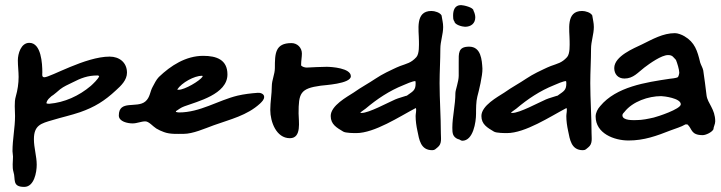

<svg xmlns="http://www.w3.org/2000/svg" viewBox="-20 -662 2828 753"><path d="M75 71C114 71 124 14 124 -16C124 -49 113 -82 113 -116C113 -171 141 -178 186 -191C222 -202 259 -210 294 -222C351 -242 390 -266 435 -308C455 -326 478 -348 478 -377C478 -417 448 -440 410 -440C315 -440 178 -359 154 -359C143 -359 146 -371 146 -378C146 -412 142 -494 95 -494C62 -494 50 -451 50 -425C50 -403 53 -382 53 -360C53 -335 49 -308 42 -284C35 -261 39 -231 39 -207C39 -161 29 -116 29 -69C29 -62 31 -55 31 -48C31 -28 27 -7 33 13C42 40 26 71 75 71ZM162 -258C166 -273 173 -276 182 -285C186 -286 215 -311 216 -312C230 -323 247 -330 263 -338C298 -356 324 -366 362 -366H365L369 -363C365 -352 345 -333 336 -325C290 -286 233 -260 173 -255C171 -255 162 -255 162 -258Z M446 -209C446 -185 481 -178 500 -178C518 -178 533 -186 550 -186C564 -186 580 -166 593 -158C603 -152 612 -148 623 -144C647 -135 675 -137 700 -137C737 -137 783 -158 819 -171C883 -194 949 -209 1000 -256C1007 -263 1016 -271 1016 -282C1016 -294 1001 -299 991 -298C964 -296 938 -293 912 -287C834 -268 765 -221 682 -221C680 -221 672 -222 670 -223V-226C681 -233 689 -240 703 -245C754 -264 872 -292 872 -370C872 -428 829 -443 777 -443C709 -443 650 -405 603 -360C593 -350 585 -333 579 -322C568 -303 569 -280 550 -264C517 -236 446 -272 446 -209ZM675 -311C693 -338 742 -365 773 -365L775 -362C763 -344 704 -310 681 -310C679 -310 677 -310 675 -311Z M1117 -120C1164 -120 1151 -187 1151 -217C1151 -296 1157 -315 1238 -326C1250 -328 1356 -333 1356 -363C1356 -395 1280 -400 1261 -400C1235 -400 1209 -398 1183 -397C1175 -397 1166 -400 1161 -405V-410C1161 -424 1164 -438 1164 -452C1164 -475 1146 -493 1123 -493C1059 -493 1058 -452 1058 -395C1058 -371 1046 -348 1046 -324C1046 -293 1040 -262 1040 -231C1040 -185 1063 -120 1117 -120Z M1675 -73C1686 -73 1688 -78 1696 -84C1714 -98 1709 -119 1709 -140C1709 -205 1704 -271 1704 -336C1704 -381 1707 -426 1707 -471C1707 -499 1718 -528 1718 -556C1718 -573 1714 -585 1712 -600V-601C1706 -613 1685 -619 1672 -619C1607 -619 1623 -544 1623 -501C1623 -485 1625 -452 1613 -438C1592 -415 1576 -413 1549 -403C1531 -396 1512 -386 1495 -378C1466 -364 1440 -344 1412 -328C1396 -319 1382 -309 1367 -299C1341 -282 1277 -248 1277 -207C1277 -174 1301 -161 1326 -146C1335 -140 1370 -140 1377 -140C1449 -140 1547 -205 1610 -238H1611C1614 -230 1610 -216 1610 -207C1610 -188 1613 -167 1617 -149C1624 -115 1629 -73 1675 -73ZM1393 -220C1394 -222 1410 -233 1414 -236C1459 -274 1507 -306 1562 -328C1571 -332 1598 -344 1609 -344C1610 -341 1610 -337 1610 -334C1610 -309 1600 -304 1580 -290C1578 -288 1575 -286 1572 -286C1558 -281 1544 -278 1530 -272C1500 -259 1427 -219 1398 -219C1396 -219 1394 -219 1393 -220Z M1804 -557C1827 -557 1844 -570 1844 -594C1844 -602 1841 -613 1837 -620C1838 -633 1797 -642 1788 -642C1763 -642 1757 -621 1757 -601C1757 -593 1757 -586 1761 -579H1762C1762 -565 1793 -557 1804 -557ZM1754 -161C1754 -140 1755 -125 1777 -116C1781 -117 1787 -110 1793 -110C1836 -110 1847 -183 1847 -216C1847 -235 1847 -264 1852 -283C1858 -305 1873 -366 1872 -393C1870 -426 1867 -479 1820 -479C1776 -479 1779 -453 1779 -417V-365C1779 -342 1766 -309 1766 -297C1766 -250 1754 -204 1754 -161Z M2266 -73C2277 -73 2279 -78 2287 -84C2305 -98 2300 -119 2300 -140C2300 -205 2295 -271 2295 -336C2295 -381 2298 -426 2298 -471C2298 -499 2309 -528 2309 -556C2309 -573 2305 -585 2303 -600V-601C2297 -613 2276 -619 2263 -619C2198 -619 2214 -544 2214 -501C2214 -485 2216 -452 2204 -438C2183 -415 2167 -413 2140 -403C2122 -396 2103 -386 2086 -378C2057 -364 2031 -344 2003 -328C1987 -319 1973 -309 1958 -299C1932 -282 1868 -248 1868 -207C1868 -174 1892 -161 1917 -146C1926 -140 1961 -140 1968 -140C2040 -140 2138 -205 2201 -238H2202C2205 -230 2201 -216 2201 -207C2201 -188 2204 -167 2208 -149C2215 -115 2220 -73 2266 -73ZM1984 -220C1985 -222 2001 -233 2005 -236C2050 -274 2098 -306 2153 -328C2162 -332 2189 -344 2200 -344C2201 -341 2201 -337 2201 -334C2201 -309 2191 -304 2171 -290C2169 -288 2166 -286 2163 -286C2149 -281 2135 -278 2121 -272C2091 -259 2018 -219 1989 -219C1987 -219 1985 -219 1984 -220Z M2316 -205C2316 -139 2388 -111 2445 -111C2506 -111 2555 -129 2611 -151C2629 -158 2651 -164 2668 -174H2676C2695 -158 2688 -132 2736 -132C2748 -132 2772 -143 2778 -155C2778 -164 2785 -175 2785 -186C2785 -235 2755 -256 2751 -288C2747 -321 2743 -353 2738 -386C2736 -396 2729 -407 2726 -417C2715 -463 2705 -496 2664 -520C2654 -526 2638 -532 2627 -532C2580 -532 2539 -508 2498 -488C2467 -473 2389 -442 2389 -395C2389 -371 2404 -354 2429 -354C2464 -354 2482 -378 2507 -397C2528 -413 2574 -446 2600 -446C2618 -446 2620 -438 2631 -427C2636 -415 2644 -389 2644 -377C2644 -373 2641 -361 2638 -359C2634 -356 2609 -353 2606 -353C2513 -339 2397 -322 2334 -246C2324 -235 2316 -220 2316 -205ZM2421 -210C2421 -215 2426 -220 2429 -223C2461 -264 2523 -285 2573 -285C2583 -285 2650 -277 2650 -253C2650 -234 2557 -204 2544 -201C2522 -196 2499 -191 2476 -191C2465 -191 2421 -188 2421 -210Z"/></svg>

Font: ChillLongCangKaiShu Bold
Style: Regular
Weight: 700
Version: Version 3.500;Glyphs 3.1.1 (3135)